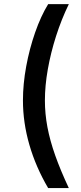

<svg xmlns="http://www.w3.org/2000/svg" viewBox="-20 -791 399 948"><path d="M93.3 -294.9Q93.3 -376 109.4 -463.4Q125.5 -550.8 153.6 -631.1Q181.6 -711.4 217.8 -770.5H319.8Q283.2 -695.3 256.8 -612.8Q230.5 -530.3 216.1 -449Q201.7 -367.7 201.7 -294.9Q201.7 -230 214.1 -163.6Q226.6 -97.2 252.7 -23.4Q278.8 50.3 319.8 137.7H217.8Q156.7 33.7 125 -76.2Q93.3 -186 93.3 -294.9Z"/></svg>

Font: Inter 17pt Medium
Style: Regular
Weight: 500
Version: Version 4.001;git-66647c0bb